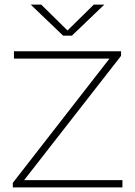

<svg xmlns="http://www.w3.org/2000/svg" viewBox="-20 -819 591 839"><path d="M36 0V-20L467 -574L473 -563H41V-595H509V-575L77 -21L71 -32H515V0ZM256 -663 114 -799H160L284 -677H266L390 -799H436L294 -663Z"/></svg>

Font: Encode Sans SC Expanded Thin
Style: Regular
Weight: 250
Width: 7
Designer: Multiple Designers
Foundry: Impallari Type
Version: Version 3.002